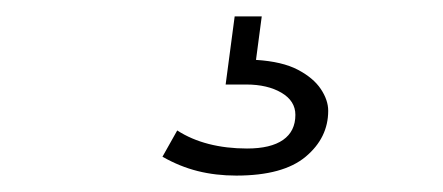

<svg xmlns="http://www.w3.org/2000/svg" viewBox="-20 -20 540 234"><path d="M268 194Q243 194 221 188.5Q199 183 178 171L196 139Q213 150 234.5 155.5Q256 161 281 161Q310 161 325 150.5Q340 140 340 120Q340 103 323 93Q306 83 280 83H255L266 0H299L292 53Q324 55 343 65Q362 75 371 88.5Q380 102 380 115Q380 148 352.5 171Q325 194 268 194Z"/></svg>

Font: Inconsolata Light
Style: Regular
Weight: 300
Designer: Raph Levien, Cyreal, Brenton Simpson
Foundry: Raph Levien, Cyreal, Google
Version: Version 3.001